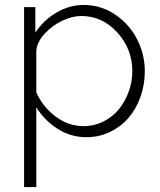

<svg xmlns="http://www.w3.org/2000/svg" viewBox="-20 -549 652 782"><path d="M127.9 -111.8V212.9H78.1V-520H124V-416Q157.2 -466.8 210 -497.8Q262.7 -528.8 320.8 -528.8Q391.1 -528.8 449 -489.7Q506.8 -450.7 538.3 -389.2Q569.8 -327.6 569.8 -258.8Q569.8 -204.6 552.5 -155.5Q535.2 -106.4 504.4 -70.1Q473.6 -33.7 428.7 -12Q383.8 9.8 332 9.8Q268.6 9.8 215.3 -23.9Q162.1 -57.6 127.9 -111.8ZM519 -258.8Q519 -349.1 458 -416.5Q397 -483.9 311 -483.9Q274.9 -483.9 234.1 -464.8Q193.4 -445.8 162.8 -412.8Q132.3 -379.9 127.9 -344.2V-172.9Q154.3 -113.3 206.8 -74.2Q259.3 -35.2 319.8 -35.2Q363.8 -35.2 401.9 -54.4Q439.9 -73.7 465.1 -105.2Q490.2 -136.7 504.6 -176.8Q519 -216.8 519 -258.8Z"/></svg>

Font: Rawline Light
Style: Regular
Weight: 300
Designer: Matt McInerney, Pablo Impallari, Rodrigo Fuenzalida
Foundry: Matt McInerney, Pablo Impallari, Rodrigo Fuenzalida
Version: Version 4.020;PS 004.020;hotconv 1.0.88;makeotf.lib2.5.64775